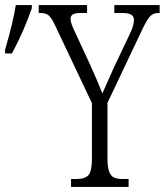

<svg xmlns="http://www.w3.org/2000/svg" viewBox="-66 -734 647 754"><path d="M213 -31H233Q268 -31 281.5 -46.5Q295 -62 295 -110V-329L150 -635Q136 -665 124.5 -674Q113 -683 92 -683H86V-714H276V-683H250Q228 -683 219.5 -677Q211 -671 211 -660Q211 -643 229 -607L286 -484Q321 -407 336 -367L359 -419L380 -466L443 -599Q460 -634 460 -655Q460 -670 449 -676.5Q438 -683 413 -683H383V-714H561V-683H556Q537 -683 525 -671.5Q513 -660 495 -623L356 -330V-112Q356 -78 362.5 -60.5Q369 -43 381.5 -37Q394 -31 417 -31H439V0H213ZM-46 -539Q-14 -648 -4 -714H59V-702Q29 -614 -19 -524H-46Z"/></svg>

Font: Noto Serif CondLight
Style: Regular
Weight: 300
Width: 3
Designer: Monotype Design Team
Foundry: Monotype Imaging Inc.
Version: Version 1.001